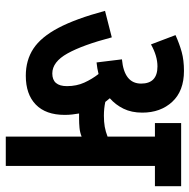

<svg xmlns="http://www.w3.org/2000/svg" viewBox="-16 -656 672 681"><g transform="rotate(90 320.5 -316.0)"><path d="M388 -209Q388 -142 351.5 -106.5Q315 -71 249 -71Q194 -71 153 -98Q112 -125 79.5 -186.5Q47 -248 19 -352L113 -376Q140 -273 170 -219Q200 -165 241 -165Q286 -165 286 -217Q286 -251 273.5 -278.5Q261 -306 243 -329Q223 -324 202 -322L191 -412Q277 -420 277 -480Q277 -538 216 -538Q179 -538 138 -515L105 -602Q136 -616 165 -624Q194 -632 232 -632Q303 -632 341.5 -590.5Q380 -549 380 -484Q380 -446 366 -417.5Q352 -389 329 -369Q335 -362 342 -353Q365 -348 391 -348Q413 -348 430 -351Q447 -354 465 -361V-529H417V-622H641V-529H569V0H465V-269Q450 -263 434 -261.5Q418 -260 402 -260Q393 -260 383 -260Q385 -249 386.5 -236Q388 -223 388 -209Z"/></g></svg>

Font: Noto Sans ExtraCondensed SemiBold
Style: Regular
Weight: 600
Width: 2
Designer: Monotype Design Team
Foundry: Monotype Imaging Inc.
Version: Version 2.013; ttfautohint (v1.8.4.7-5d5b)